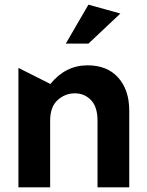

<svg xmlns="http://www.w3.org/2000/svg" viewBox="-20 -803 629 823"><path d="M355 -523Q261 -523 196 -443L59 -512V0H195V-286Q195 -345 227 -374Q259 -403 301 -403Q342 -403 370 -374Q398 -345 398 -286V0H534V-329Q534 -417 487 -470Q440 -523 355 -523ZM262 -616H359L496 -745L359 -783Z"/></svg>

Font: Geom SemiBold
Style: Bold
Weight: 600
Version: Version 1.102